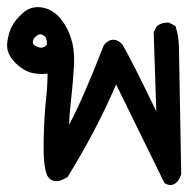

<svg xmlns="http://www.w3.org/2000/svg" viewBox="-26 -328 546 546"><path d="M440.4 189.9Q338.4 -18.6 304.2 -87.9Q248.5 42 167.5 173.3L166.5 175.3L164.6 176.3Q162.1 177.7 159.9 179Q157.7 180.2 155.5 181.2Q153.3 182.1 151.4 183.1Q137.7 189.5 125.2 185.8Q112.8 182.1 107.4 168.9Q96.7 143.6 98.1 72.3Q99.6 2.4 104.5 -42Q108.9 -79.6 109.4 -118.7Q95.2 -116.7 76.2 -118.7Q46.4 -121.6 19 -147.9Q-9.3 -175.3 -5.4 -207Q-1.5 -236.3 8.8 -254.9Q18.6 -272.9 39.6 -291.5Q62.5 -312 94.7 -306.6Q109.9 -303.7 123.3 -295.4Q136.7 -287.1 147.5 -273.4Q168 -247.6 177.2 -214.8Q180.7 -204.1 182.4 -191.9Q184.1 -179.7 184.6 -166Q185.1 -152.3 184.1 -137.7Q181.6 -93.8 175.8 -41Q173.8 -24.4 172.4 -7.1Q170.9 10.3 170.4 26.9Q209 -44.9 269 -198.7L270 -200.2L271 -201.7Q272.9 -204.1 275.4 -206.1Q286.6 -216.3 299.1 -214.8Q311.5 -213.4 321.8 -201.7L322.3 -201.2L322.8 -200.2Q351.1 -151.4 418.5 -11.2L411.1 -233.9V-236.8L412.1 -238.8L418.9 -251.5L419.9 -253.4L421.9 -254.9Q434.6 -264.6 452.6 -263.7H455.1L456.5 -262.7L469.2 -255.9L473.1 -253.9L474.1 -250Q478.5 -236.8 480.5 -222.7Q482.4 -208.5 482.9 -193.8Q483.4 -166 489.3 166V167.5L488.8 169.4Q485.4 177.7 481.9 183.6Q475.1 194.3 465.1 197.3Q455.1 200.2 443.8 193.8L441.9 192.4ZM107.4 -201.2Q108.4 -220.7 98.1 -227.1Q92.8 -230.5 88.4 -230.5Q84 -230.5 78.6 -226.6Q67.4 -218.8 67.4 -208Q67.4 -205.6 68.4 -203.4Q69.3 -201.2 73 -198.5Q76.7 -195.8 83 -193.8Q97.2 -189 107.4 -201.2Z"/></svg>

Font: NaikaiFont
Style: Bold
Weight: 700
Version: Version 1.89